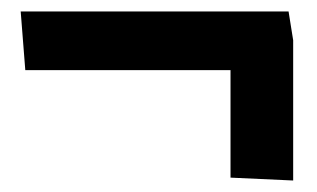

<svg xmlns="http://www.w3.org/2000/svg" viewBox="-20 -426 551 334"><path d="M490 -356V-112L381 -117V-304H24L16 -406H482Z"/></svg>

Font: Palanquin Dark
Style: Regular
Weight: 400
Designer: Pria Ravichandran
Version: Version 1.000